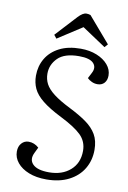

<svg xmlns="http://www.w3.org/2000/svg" viewBox="-100 -980 703 1053"><g transform="rotate(10 251.0 -453.0)"><path d="M467 -191Q467 -133 439.5 -86.5Q412 -40 359.5 -13Q307 14 234 14Q178 14 136.5 -2.5Q95 -19 72 -47Q49 -75 49 -109Q49 -138 65 -155.5Q81 -173 104 -173Q136 -173 161 -150L146 -119Q126 -79 151.5 -53Q177 -27 242 -27Q315 -27 360.5 -67Q406 -107 406 -175Q406 -227 370.5 -262Q335 -297 255 -337Q187 -371 148.5 -402Q110 -433 95 -465.5Q80 -498 80 -537Q80 -590 105 -632.5Q130 -675 178.5 -700Q227 -725 297 -725Q347 -725 386.5 -709Q426 -693 449 -666Q472 -639 472 -606Q472 -580 458 -564.5Q444 -549 420 -549Q403 -549 388 -556Q373 -563 363 -573L379 -604Q397 -637 376 -660Q355 -683 295 -683Q214 -683 177 -646Q140 -609 140 -559Q140 -528 153.5 -502Q167 -476 200.5 -450Q234 -424 294 -394Q350 -366 388.5 -338.5Q427 -311 447 -276.5Q467 -242 467 -191ZM439 -774 423 -756 291 -844 155 -756 140 -775 248 -892Q274 -920 294 -920Q301 -920 306 -919Q311 -918 317 -916Z"/></g></svg>

Font: Literata 36pt Light
Style: Italic
Weight: 300
Italic angle: -2°
Designer: Latin by Veronika Burian and Jose Scaglione. Greek by Irene Vlachou. Cyrillic by Vera Evstafieva
Foundry: TypeTogether
Version: Version 3.002